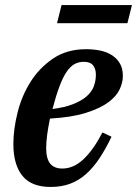

<svg xmlns="http://www.w3.org/2000/svg" viewBox="-20 -729 543 761"><path d="M181 12Q104 12 68.5 -32.5Q33 -77 33 -158Q33 -216 49.5 -282.5Q66 -349 101 -404.5Q136 -460 190.5 -497Q245 -534 321 -534Q351 -534 377.5 -528.5Q404 -523 424 -510Q444 -497 455.5 -477Q467 -457 467 -428Q467 -403 454.5 -375.5Q442 -348 410 -324Q378 -300 321.5 -282Q265 -264 178 -259Q171 -225 167 -195Q163 -165 163 -142Q163 -100 179 -80.5Q195 -61 227 -61Q272 -61 311.5 -98.5Q351 -136 386 -204L422 -187Q399 -139 374.5 -102Q350 -65 321.5 -39.5Q293 -14 258.5 -1Q224 12 181 12ZM188 -297Q236 -303 269 -316Q302 -329 322.5 -346.5Q343 -364 351.5 -386Q360 -408 360 -433Q360 -456 349 -470Q338 -484 312 -484Q291 -484 274.5 -474.5Q258 -465 243.5 -443.5Q229 -422 215.5 -386Q202 -350 188 -297ZM224 -709H503L485 -637H206Z"/></svg>

Font: IBM Plex Serif SemiBold
Style: Italic
Weight: 600
Italic angle: -14°
Designer: Mike Abbink, Paul van der Laan, Pieter van Rosmalen
Foundry: Bold Monday
Version: Version 2.5